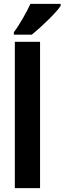

<svg xmlns="http://www.w3.org/2000/svg" viewBox="-20 -977 335 997"><path d="M52 -797H145C202 -843 278 -918 295 -947V-957H138C123 -923 81 -847 52 -810ZM57 0H188V-760H57Z"/></svg>

Font: Kathrein 77 Bold Condensed
Style: Regular
Weight: 700
Width: 3
Designer: Lazydogs Typefoundry, based on Open Sans by Ascender Corporation
Foundry: Lazydogs Typefoundry
Version: Version 1.003;PS 001.003;hotconv 1.0.88;makeotf.lib2.5.64775